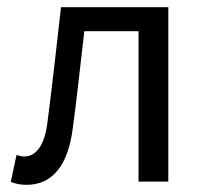

<svg xmlns="http://www.w3.org/2000/svg" viewBox="-20 -506 571 535"><path d="M54 9Q41 9 31 7Q21 5 10 1L26 -74Q31 -73 36.5 -71.5Q42 -70 48 -70Q73 -70 90 -94.5Q107 -119 113 -171Q123 -249 132 -328Q141 -407 150 -486H449V0H366V-419H215Q207 -352 199.5 -284.5Q192 -217 183 -150Q173 -71 140.5 -31Q108 9 54 9Z"/></svg>

Font: Source Sans 3
Style: Regular
Weight: 400
Designer: Paul D. Hunt
Foundry: Adobe
Version: Version 3.046;hotconv 1.0.118;makeotfexe 2.5.65603